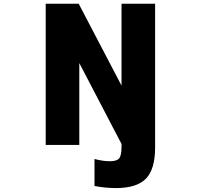

<svg xmlns="http://www.w3.org/2000/svg" viewBox="-20 -752 1040 999"><path d="M612.3 -306.6V-732.4H787.1V14.6Q787.1 128.9 739.3 177.7Q691.4 226.6 583 226.6Q529.3 226.6 471.7 215.8V75.2Q515.6 86.9 551.8 86.9Q587.9 86.9 600.1 71.8Q612.3 56.6 612.3 12.7V-2.9L392.6 -423.8V2H217.8V-732.4H389.6Z"/></svg>

Font: GenEi Gothic M Heavy
Style: Regular
Weight: 800
Designer: o_tamon (Modified); [Source Han Sans]
Ryoko NISHIZUKA  (kana & ideographs); Paul D. Hunt (Latin, Greek & Cyrillic); Wenl
Version: Version 1.1a;Original Version 1.004